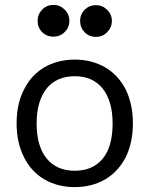

<svg xmlns="http://www.w3.org/2000/svg" viewBox="-20 -759 612 786"><path d="M286 7Q216 7 161 -25Q107 -57 78 -116Q48 -175 48 -254Q48 -334 78 -392Q107 -451 161 -483Q216 -515 286 -515Q356 -515 411 -483Q464 -452 495 -392Q524 -332 524 -254Q524 -176 495 -116Q464 -56 411 -25Q356 7 286 7ZM286 -60Q360 -60 401 -110Q441 -159 441 -254Q441 -345 400 -397Q359 -447 286 -447Q212 -447 171 -397Q130 -345 130 -254Q130 -160 171 -110Q212 -60 286 -60ZM134 -674Q134 -646 152.5 -627.5Q171 -609 199 -609Q226 -609 245 -628Q264 -647 264 -674Q264 -701 244.5 -720Q225 -739 199 -739Q172 -739 153 -720Q134 -701 134 -674ZM308 -673Q308 -646 326.5 -627Q345 -608 373 -608Q400 -608 419 -627.5Q438 -647 438 -673Q438 -700 418.5 -719Q399 -738 373 -738Q346 -738 327 -719.5Q308 -701 308 -673Z"/></svg>

Font: PRinguin Sans
Style: Regular
Weight: 400
Designer: Vernon Adams
Foundry: Vernon Adams
Version: ""